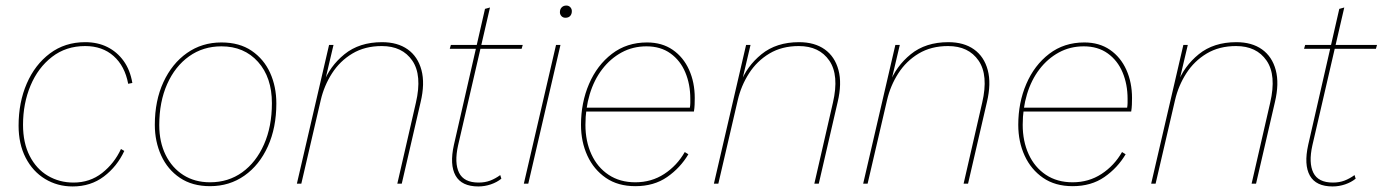

<svg xmlns="http://www.w3.org/2000/svg" viewBox="-20 -662 4983 692"><path d="M242 10Q187 10 142.5 -17Q98 -44 72.5 -93.5Q47 -143 47 -209Q47 -293 76.5 -361Q106 -429 160 -469.5Q214 -510 287 -510Q332 -510 367 -492.5Q402 -475 425.5 -442.5Q449 -410 457 -363L442 -360Q430 -424 389.5 -460Q349 -496 287 -496Q218 -496 167.5 -457Q117 -418 90 -353.5Q63 -289 63 -212Q63 -147 87 -100Q111 -53 152.5 -28.5Q194 -4 245 -4Q304 -4 348 -38.5Q392 -73 416 -125L428 -118Q402 -62 354.5 -26Q307 10 242 10Z M737 9Q673 9 628.5 -21Q584 -51 561 -101.5Q538 -152 538 -212Q538 -299 569 -366Q600 -433 654 -471Q708 -509 778 -509Q843 -509 887 -479Q931 -449 953.5 -399.5Q976 -350 976 -289Q976 -202 945.5 -134.5Q915 -67 861 -29Q807 9 737 9ZM737 -5Q803 -5 853 -41Q903 -77 931.5 -141.5Q960 -206 960 -290Q960 -383 910 -439Q860 -495 778 -495Q712 -495 661.5 -459Q611 -423 582.5 -359Q554 -295 554 -211Q554 -150 577 -103.5Q600 -57 641 -31Q682 -5 737 -5Z M1050 0 1166 -500H1182L1149 -360L1145 -361Q1168 -423 1221.5 -466.5Q1275 -510 1357 -510Q1413 -510 1449.5 -484Q1486 -458 1499 -409.5Q1512 -361 1496 -294L1428 0H1412L1479 -292Q1502 -391 1466 -443.5Q1430 -496 1356 -496Q1295 -496 1250 -469Q1205 -442 1176.5 -397.5Q1148 -353 1136 -301L1066 0Z M1704 10Q1644 10 1622 -29Q1600 -68 1616 -140L1728 -630L1746 -635L1631 -138Q1617 -75 1634.5 -39.5Q1652 -4 1705 -4Q1728 -4 1746.5 -11Q1765 -18 1783 -31L1787 -18Q1771 -5 1749 2.5Q1727 10 1704 10ZM1601 -486 1605 -500H1864L1860 -486Z M2000 -500 1884 0H1868L1984 -500ZM2018 -598Q2009 -598 2003.5 -604Q1998 -610 1998 -618Q1998 -629 2004.5 -635.5Q2011 -642 2021 -642Q2030 -642 2035.5 -636Q2041 -630 2041 -622Q2041 -611 2035 -604.5Q2029 -598 2018 -598Z M2270 9Q2207 9 2163.5 -21Q2120 -51 2097 -101Q2074 -151 2074 -212Q2074 -292 2103 -359.5Q2132 -427 2185.5 -468Q2239 -509 2312 -509Q2366 -509 2404.5 -482.5Q2443 -456 2463.5 -410.5Q2484 -365 2484 -309Q2484 -297 2483.5 -284.5Q2483 -272 2481 -260H2085L2086 -274H2471L2466 -271Q2468 -283 2468 -291Q2468 -299 2468 -306Q2468 -358 2450 -401Q2432 -444 2396.5 -469.5Q2361 -495 2310 -495Q2261 -495 2220.5 -473Q2180 -451 2150.5 -412.5Q2121 -374 2105.5 -322.5Q2090 -271 2090 -212Q2090 -153 2111.5 -106Q2133 -59 2173.5 -32Q2214 -5 2270 -5Q2328 -5 2374 -35Q2420 -65 2448 -114L2461 -106Q2432 -57 2384.5 -24Q2337 9 2270 9Z M2553 0 2669 -500H2685L2652 -360L2648 -361Q2671 -423 2724.5 -466.5Q2778 -510 2860 -510Q2916 -510 2952.5 -484Q2989 -458 3002 -409.5Q3015 -361 2999 -294L2931 0H2915L2982 -292Q3005 -391 2969 -443.5Q2933 -496 2859 -496Q2798 -496 2753 -469Q2708 -442 2679.5 -397.5Q2651 -353 2639 -301L2569 0Z M3091 0 3207 -500H3223L3190 -360L3186 -361Q3209 -423 3262.5 -466.5Q3316 -510 3398 -510Q3454 -510 3490.5 -484Q3527 -458 3540 -409.5Q3553 -361 3537 -294L3469 0H3453L3520 -292Q3543 -391 3507 -443.5Q3471 -496 3397 -496Q3336 -496 3291 -469Q3246 -442 3217.5 -397.5Q3189 -353 3177 -301L3107 0Z M3846 9Q3783 9 3739.5 -21Q3696 -51 3673 -101Q3650 -151 3650 -212Q3650 -292 3679 -359.5Q3708 -427 3761.5 -468Q3815 -509 3888 -509Q3942 -509 3980.5 -482.5Q4019 -456 4039.5 -410.5Q4060 -365 4060 -309Q4060 -297 4059.5 -284.5Q4059 -272 4057 -260H3661L3662 -274H4047L4042 -271Q4044 -283 4044 -291Q4044 -299 4044 -306Q4044 -358 4026 -401Q4008 -444 3972.5 -469.5Q3937 -495 3886 -495Q3837 -495 3796.5 -473Q3756 -451 3726.5 -412.5Q3697 -374 3681.5 -322.5Q3666 -271 3666 -212Q3666 -153 3687.5 -106Q3709 -59 3749.5 -32Q3790 -5 3846 -5Q3904 -5 3950 -35Q3996 -65 4024 -114L4037 -106Q4008 -57 3960.5 -24Q3913 9 3846 9Z M4129 0 4245 -500H4261L4228 -360L4224 -361Q4247 -423 4300.5 -466.5Q4354 -510 4436 -510Q4492 -510 4528.5 -484Q4565 -458 4578 -409.5Q4591 -361 4575 -294L4507 0H4491L4558 -292Q4581 -391 4545 -443.5Q4509 -496 4435 -496Q4374 -496 4329 -469Q4284 -442 4255.5 -397.5Q4227 -353 4215 -301L4145 0Z M4783 10Q4723 10 4701 -29Q4679 -68 4695 -140L4807 -630L4825 -635L4710 -138Q4696 -75 4713.5 -39.5Q4731 -4 4784 -4Q4807 -4 4825.5 -11Q4844 -18 4862 -31L4866 -18Q4850 -5 4828 2.5Q4806 10 4783 10ZM4680 -486 4684 -500H4943L4939 -486Z"/></svg>

Font: Kantumruy Pro Thin
Style: Italic
Weight: 250
Italic angle: -13°
Version: Version 1.002